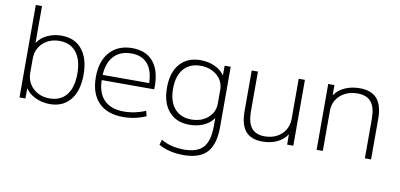

<svg xmlns="http://www.w3.org/2000/svg" viewBox="-83 -1001 3109 1493"><g transform="rotate(10 1471.0 -255.0)"><path d="M332 10Q271 10 219 -14.5Q167 -39 141 -79H139V0H92V-730H141V-441H143Q169 -482 220 -506Q271 -530 332 -530Q436 -530 494 -459Q552 -388 552 -260Q552 -133 494 -61.5Q436 10 332 10ZM323 -33Q409 -33 456 -92Q503 -151 503 -260Q503 -369 456 -428Q409 -487 323 -487Q270 -487 229 -465Q188 -443 164.5 -404.5Q141 -366 141 -316V-204Q141 -154 164.5 -115.5Q188 -77 229 -55Q270 -33 323 -33Z M911 10Q785 10 717 -60Q649 -130 649 -260Q649 -386 713.5 -458Q778 -530 890 -530Q998 -530 1055.5 -462.5Q1113 -395 1113 -268Q1113 -261 1112.5 -255Q1112 -249 1112 -244H676V-285H1078L1066 -270Q1066 -378 1021.5 -433Q977 -488 890 -488Q799 -488 748.5 -429.5Q698 -371 698 -263V-253Q698 -145 752 -89Q806 -33 910 -33Q954 -33 998.5 -42.5Q1043 -52 1080 -69L1091 -28Q1052 -10 1005.5 0Q959 10 911 10Z M1424 220Q1367 220 1316.5 208Q1266 196 1228 173L1240 132Q1277 154 1323 165.5Q1369 177 1421 177Q1527 177 1573 125Q1619 73 1619 -45V-105H1617Q1592 -66 1541.5 -43Q1491 -20 1429 -20Q1325 -20 1266.5 -87.5Q1208 -155 1208 -275Q1208 -395 1266.5 -462.5Q1325 -530 1429 -530Q1491 -530 1541.5 -507Q1592 -484 1618 -445H1620V-520H1668V-45Q1668 93 1609.5 156.5Q1551 220 1424 220ZM1437 -63Q1490 -63 1531 -83.5Q1572 -104 1595.5 -139.5Q1619 -175 1619 -221V-329Q1619 -375 1595.5 -410.5Q1572 -446 1531 -466.5Q1490 -487 1437 -487Q1352 -487 1304 -431.5Q1256 -376 1256 -275Q1256 -174 1304 -118.5Q1352 -63 1437 -63Z M2011 10Q1920 10 1877 -41.5Q1834 -93 1834 -200V-520H1883V-207Q1883 -118 1917 -75.5Q1951 -33 2021 -33Q2075 -33 2116.5 -55Q2158 -77 2181.5 -115.5Q2205 -154 2205 -204V-520H2254V0H2205V-79H2203Q2175 -37 2125 -13.5Q2075 10 2011 10Z M2438 0V-520H2487V-441H2489Q2517 -483 2569 -506.5Q2621 -530 2686 -530Q2779 -530 2823.5 -478.5Q2868 -427 2868 -320V0H2819V-313Q2819 -402 2784 -444.5Q2749 -487 2676 -487Q2621 -487 2578 -465Q2535 -443 2511 -404.5Q2487 -366 2487 -316V0Z"/></g></svg>

Font: M PLUS 1 Thin Light
Style: Regular
Weight: 300
Version: Version 1.001